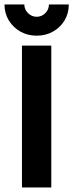

<svg xmlns="http://www.w3.org/2000/svg" viewBox="-26 -826 323 846"><path d="M70.8 0V-625H200V0ZM135.4 -668.8Q95.8 -668.8 63.9 -686.8Q31.9 -704.9 12.8 -736.1Q-6.2 -767.4 -6.2 -806.2H81.2Q81.2 -784 97.6 -768.1Q113.9 -752.1 135.4 -752.1Q157.6 -752.1 173.6 -768.1Q189.6 -784 189.6 -806.2H277.1Q277.1 -766.7 258.3 -735.8Q239.6 -704.9 207.6 -686.8Q175.7 -668.8 135.4 -668.8Z"/></svg>

Font: co2trust
Style: Bold
Weight: 700
Designer: Kristian Moeller
Foundry: Dicotype
Version: Version 1.000